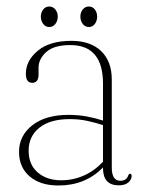

<svg xmlns="http://www.w3.org/2000/svg" viewBox="-20 -561 438 590"><path d="M38.5 -94.5Q38.5 -144 79.2 -176Q120 -208 190.5 -208Q220.5 -208 247.2 -203Q274 -198 296.5 -190.5V-304Q296.5 -422.5 196 -422.5Q145.5 -422.5 122 -401Q98.5 -379.5 98.5 -353.5V-332.5Q98.5 -306.5 79 -306.5Q59.5 -306.5 59.5 -334.5Q59.5 -374.5 96 -405Q132.5 -435.5 199.5 -435.5Q258 -435.5 290.8 -404Q323.5 -372.5 323.5 -316.5V-45.5Q323.5 -5.5 350 -5.5Q368.5 -5.5 374 -21.5Q376 -27 379.5 -27Q384.5 -27 384.5 -20.5Q384.5 -9 374.2 -0.2Q364 8.5 345 8.5Q296.5 8.5 296.5 -44.5V-46.5Q242.5 9 159.5 9Q103.5 9 71 -19Q38.5 -47 38.5 -94.5ZM68 -98Q68 -55 96 -31Q124 -7 168 -7Q204.5 -7 237.5 -21.5Q270.5 -36 296.5 -64V-176.5Q274 -184 248.5 -189.5Q223 -195 194.5 -195Q134 -195 101 -168.5Q68 -142 68 -98ZM131.5 -478Q120 -478 112.8 -487.5Q105.5 -497 105.5 -510Q105.5 -522.5 112.8 -531.8Q120 -541 131.5 -541Q143 -541 150.2 -531.8Q157.5 -522.5 157.5 -510Q157.5 -497 150.2 -487.5Q143 -478 131.5 -478ZM253 -478Q241.5 -478 234.2 -487.5Q227 -497 227 -510Q227 -522.5 234.2 -531.8Q241.5 -541 253 -541Q264.5 -541 271.5 -531.8Q278.5 -522.5 278.5 -510Q278.5 -497 271.5 -487.5Q264.5 -478 253 -478Z"/></svg>

Font: Fraunces 144pt Soft Thin
Style: Regular
Weight: 100
Version: Version 1.000;[0bf87f6ff]